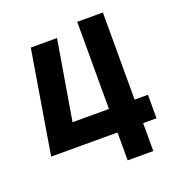

<svg xmlns="http://www.w3.org/2000/svg" viewBox="-126 -798 839 903"><g transform="rotate(-20 293.0 -346.5)"><path d="M27.8 -139.6 113.3 -654.3H244.6L177.7 -257.3H359.9V-693.4H488.3V-257.3H555.2V-139.6H488.3V0H359.9V-139.6Z"/></g></svg>

Font: CaskaydiaMono NF
Style: Bold
Weight: 700
Designer: Aaron Bell
Foundry: Saja Typeworks
Version: Version 2111.001; ttfautohint (v1.8.4);Nerd Fonts 3.1.1